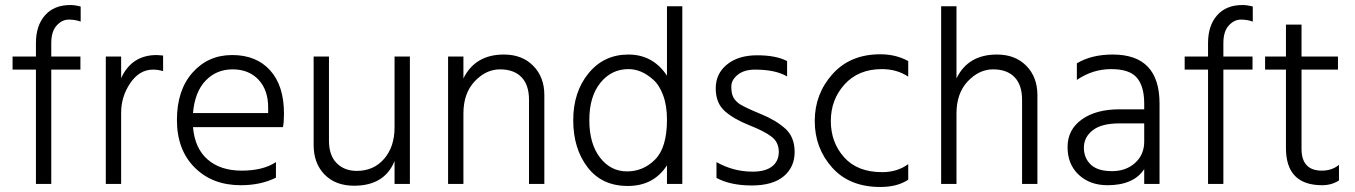

<svg xmlns="http://www.w3.org/2000/svg" viewBox="-20 -732 5393 764"><path d="M300 -455H184V0H123V-455H30V-507H123V-561Q123 -630 159 -671Q195 -712 260 -712Q279 -712 301 -706V-646Q280 -654 253.5 -654Q227 -654 205.5 -630.5Q184 -607 184 -560V-507H300Z M462 0H401V-507H462V-421Q504 -513 604 -513Q611 -513 629 -511V-449Q609 -455 589 -455Q535 -455 498.5 -401.5Q462 -348 462 -283Z M748 -282H1047V-305Q1047 -374 1008.5 -415Q970 -456 905.5 -456Q841 -456 798 -411Q755 -366 748 -282ZM938 5Q825 5 754.5 -65.5Q684 -136 684 -254.5Q684 -373 746 -443Q808 -513 904 -513Q1000 -513 1055 -452Q1110 -391 1110 -280Q1110 -246 1106 -226H748Q755 -142 806 -97.5Q857 -53 942 -53Q1027 -53 1078 -87V-25Q1018 5 938 5Z M1611 0H1550V-91Q1510 7 1389 7Q1315 7 1271.5 -37.5Q1228 -82 1228 -155V-507H1289V-172Q1289 -114 1319.5 -83Q1350 -52 1400 -52Q1467 -52 1508.5 -100Q1550 -148 1550 -225V-507H1611Z M2146 0H2085V-335Q2085 -394 2055 -425Q2025 -456 1969.5 -456Q1914 -456 1869 -408.5Q1824 -361 1824 -280V0H1763V-507H1824V-420Q1871 -515 1985 -515Q2058 -515 2102 -470Q2146 -425 2146 -354Z M2695 0H2634V-74Q2581 8 2478 8Q2375 8 2318 -66.5Q2261 -141 2261 -253.5Q2261 -366 2322 -440.5Q2383 -515 2480.5 -515Q2578 -515 2634 -431V-707H2695ZM2634 -256Q2634 -312 2618.5 -353.5Q2603 -395 2578 -416Q2532 -457 2481 -457Q2413 -457 2369 -402.5Q2325 -348 2325 -254Q2325 -160 2367.5 -105Q2410 -50 2475 -50Q2540 -50 2587 -97.5Q2634 -145 2634 -256Z M2831 -24V-87Q2898 -49 2975 -49Q3026 -49 3052.5 -70Q3079 -91 3079 -128Q3079 -165 3051.5 -187Q3024 -209 2962 -233.5Q2900 -258 2864 -290Q2828 -322 2828 -380.5Q2828 -439 2873 -475.5Q2918 -512 2993 -512Q3068 -512 3112 -489V-428Q3065 -455 2985 -455Q2941 -455 2915.5 -434.5Q2890 -414 2890 -387.5Q2890 -361 2897.5 -346Q2905 -331 2923 -318Q2947 -303 3007 -278.5Q3067 -254 3104.5 -220.5Q3142 -187 3142 -127Q3142 -67 3098.5 -30.5Q3055 6 2971 6Q2887 6 2831 -24Z M3483 12Q3360 12 3291 -65.5Q3222 -143 3222 -250.5Q3222 -358 3292.5 -437Q3363 -516 3483 -516Q3545 -516 3594 -489V-427Q3549 -457 3489 -457Q3396 -457 3341 -396.5Q3286 -336 3286 -250.5Q3286 -165 3339 -106Q3392 -47 3490 -47Q3551 -47 3594 -79V-17Q3551 12 3483 12Z M4108 0H4047V-335Q4047 -394 4017 -425Q3987 -456 3931.5 -456Q3876 -456 3831 -408.5Q3786 -361 3786 -280V0H3725V-707H3786V-420Q3832 -515 3947 -515Q4020 -515 4064 -470Q4108 -425 4108 -354Z M4387 5Q4317 5 4272.5 -36.5Q4228 -78 4228 -147Q4228 -216 4284.5 -256.5Q4341 -297 4434 -297H4533V-320Q4533 -388 4504 -422.5Q4475 -457 4401.5 -457Q4328 -457 4265 -414V-480Q4323 -515 4408 -515Q4594 -515 4594 -320V0H4533V-59Q4491 5 4387 5ZM4533 -168V-241H4434Q4363 -241 4328 -213.5Q4293 -186 4293 -144.5Q4293 -103 4320.5 -77Q4348 -51 4404.5 -51Q4461 -51 4497 -84Q4533 -117 4533 -168Z M4964 -455H4848V0H4787V-455H4694V-507H4787V-561Q4787 -630 4823 -671Q4859 -712 4924 -712Q4943 -712 4965 -706V-646Q4944 -654 4917.5 -654Q4891 -654 4869.5 -630.5Q4848 -607 4848 -560V-507H4964Z M5241 5Q5097 5 5097 -143V-455H5014V-507H5097V-634H5159V-507H5304V-455H5159V-140Q5159 -53 5240 -53Q5280 -53 5308 -76V-14Q5279 5 5241 5Z"/></svg>

Font: Hind Kochi Light
Style: Regular
Weight: 300
Designer: Dhruvi Tolia
Foundry: Indian Type Foundry
Version: Version 0.702;PS 1.0;hotconv 1.0.81;makeotf.lib2.5.63406